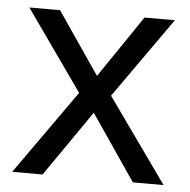

<svg xmlns="http://www.w3.org/2000/svg" viewBox="-44 -580 617 623"><g transform="rotate(5 264.5 -268.0)"><path d="M212 -274 27 -536H127L265 -334L402 -536H501L316 -274L511 0H411L265 -214L117 0H18Z"/></g></svg>

Font: Noto Sans Saurashtra
Style: Regular
Weight: 400
Designer: Monotype Design Team
Foundry: Monotype Imaging Inc.
Version: Version 2.001; ttfautohint (v1.8.4.7-5d5b)